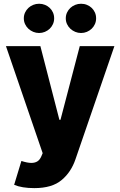

<svg xmlns="http://www.w3.org/2000/svg" viewBox="-20 -789 636 1014"><path d="M193.2 -545.5 293.7 -156.2H299.4L401.3 -545.5H584.2L378.6 52.2Q367.2 85.6 349.1 113.1Q331 140.6 305.4 161.9Q255 204.5 161.2 204.5Q95.9 204.5 54.7 187.1L93 61.1Q124.6 71.4 145.6 71.4Q164.1 71.4 177.2 63.4Q190.3 55.4 198.5 36.2L205.3 19.9L11.4 -545.5ZM327.4 -692.1Q327.4 -708.8 334 -722.8Q340.6 -736.9 351.6 -747.2Q362.6 -757.5 377.1 -763.3Q391.7 -769.2 408 -769.2Q424.7 -769.2 439.1 -763.3Q453.5 -757.5 464.3 -747.2Q475.1 -736.9 481.4 -722.8Q487.6 -708.8 487.6 -692.1Q487.6 -675.8 481.2 -661.6Q474.8 -647.4 464 -637.1Q453.1 -626.8 438.6 -620.7Q424 -614.7 408 -614.7Q392 -614.7 377.5 -620.7Q362.9 -626.8 351.7 -637.1Q340.6 -647.4 334 -661.6Q327.4 -675.8 327.4 -692.1ZM186.4 -769.2Q203.1 -769.2 217.5 -763.3Q231.9 -757.5 242.7 -747.2Q253.6 -736.9 259.8 -722.8Q266 -708.8 266 -692.1Q266 -675.8 259.6 -661.6Q253.2 -647.4 242.4 -637.1Q231.5 -626.8 217 -620.7Q202.4 -614.7 186.4 -614.7Q170.5 -614.7 155.9 -620.7Q141.3 -626.8 130.1 -637.1Q119 -647.4 112.4 -661.6Q105.8 -675.8 105.8 -692.1Q105.8 -708.8 112.4 -722.8Q119 -736.9 130 -747.2Q141 -757.5 155.5 -763.3Q170.1 -769.2 186.4 -769.2Z"/></svg>

Font: Inter P Extra Bold
Style: Regular
Weight: 800
Designer: Rasmus Andersson
Foundry: rsms
Version: Version 3.018;git-588b23468